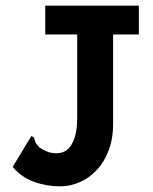

<svg xmlns="http://www.w3.org/2000/svg" viewBox="-20 -643 540 679"><path d="M193 16Q144 16 99 -0.5Q54 -17 25 -53L86 -154L91 -162L100 -157Q102 -149 105 -141Q108 -133 120 -121Q133 -112 148 -106.5Q163 -101 180 -101Q204 -101 220 -115.5Q236 -130 244.5 -158Q253 -186 253 -226V-521H140V-623H471V-521H380V-214Q381 -156 365 -113Q349 -70 322 -41.5Q295 -13 261.5 1.5Q228 16 193 16Z"/></svg>

Font: Inconsolata ExtraBold
Style: Regular
Weight: 800
Designer: Raph Levien, Cyreal, Brenton Simpson
Foundry: Raph Levien, Cyreal, Google
Version: Version 3.001